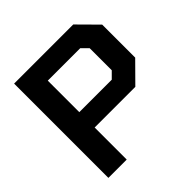

<svg xmlns="http://www.w3.org/2000/svg" viewBox="-181 -854 1008 1008"><g transform="rotate(-45 323.0 -350.0)"><path d="M65 -700H504L611 -592V-347L503 -238H201V0H65ZM442 -352 477 -387V-551L442 -586H201V-352Z"/></g></svg>

Font: Chakra Petch
Style: Bold
Weight: 700
Designer: Katatrad Aksorn Co.,Ltd.
Foundry: Cadson Demak Co.,Ltd.
Version: Version 1.000; ttfautohint (v1.6)